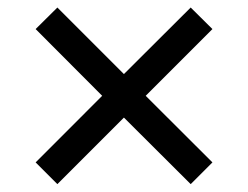

<svg xmlns="http://www.w3.org/2000/svg" viewBox="-20 -543 646 500"><path d="M72.8 -120.1 246.1 -293.5 72.8 -467.3 129.4 -523.4 302.7 -350.1 476.6 -523.4 533.2 -467.3 359.4 -293.5 533.2 -120.1 476.6 -63.5 302.7 -236.8 129.4 -63.5Z"/></svg>

Font: XB Kayhan
Style: Bold
Weight: 700
Designer: Behnam
Foundry: Irmug
Version: Version 7.300 2009